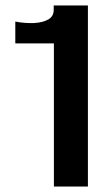

<svg xmlns="http://www.w3.org/2000/svg" viewBox="-20 -680 396 700"><path d="M176.5 0V-521.8H35.8V-601.4Q52.8 -597.9 71 -596.6Q89.3 -595.3 104.3 -596Q136.7 -597.8 156.3 -609.2Q175.8 -620.6 175.8 -643.9V-660H300.5V0Z"/></svg>

Font: Panamera Thin
Style: Regular
Weight: 100
Designer: Bastien Sozeau
Foundry: NBR — Bastien Sozeau
Version: Version 3.003;gftools[0.9.33]